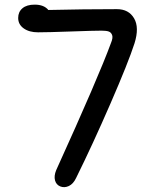

<svg xmlns="http://www.w3.org/2000/svg" viewBox="-20 -774 660 808"><path d="M233.5 10.5Q216.5 3.5 211.5 -15Q206.5 -33.5 216.5 -58Q395 -451 447 -593Q456 -614.5 452 -626Q448 -637.5 438 -641.2Q428 -645 407.5 -645Q375 -645 277.8 -641.5Q180.5 -638 140 -638Q103 -638 79.8 -654.5Q56.5 -671 56.5 -698.5Q56.5 -724 74.5 -739.2Q92.5 -754.5 126 -754.5Q165 -754.5 183.5 -732Q333 -735.5 472 -735.5Q521.5 -735.5 544.2 -697Q567 -658.5 546 -591.5Q520 -511 445.2 -339Q370.5 -167 300.5 -25.5Q288.5 0 269.8 8.8Q251 17.5 233.5 10.5Z"/></svg>

Font: Monaspace Radon
Style: Regular
Weight: 400
Designer: Riley Cran & the Lettermatic Team
Foundry: Lettermatic
Version: Version 1.000 (Monaspace Radon)